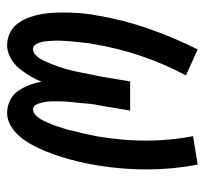

<svg xmlns="http://www.w3.org/2000/svg" viewBox="-38 -530 576 540"><g transform="rotate(90 250.0 -260.0)"><path d="M108 8Q88 8 71.5 -0.5Q55 -9 44.5 -24Q34 -39 28 -56.5Q22 -74 19 -92.5Q16 -111 15.5 -130.5Q15 -150 15.5 -169.5Q16 -189 18 -208.5Q20 -228 24 -248Q36 -319 60.5 -389.5Q85 -460 119 -528L192 -495Q159 -433 137 -367.5Q115 -302 104 -235Q102 -226 101 -217Q100 -208 99 -198.5Q98 -189 97 -180Q96 -171 95.5 -161.5Q95 -152 94.5 -143Q94 -134 94.5 -125Q95 -116 95.5 -107Q96 -98 98 -89.5Q100 -81 104.5 -73Q109 -65 118 -65Q127 -65 134.5 -72Q142 -79 146.5 -87Q151 -95 154.5 -103.5Q158 -112 161.5 -120.5Q165 -129 168 -138Q171 -147 173.5 -155.5Q176 -164 178 -172.5Q180 -181 182 -190Q184 -199 185.5 -207.5Q187 -216 189 -225Q191 -234 192.5 -242.5Q194 -251 196 -260L209 -338H291L278 -260Q276 -251 274.5 -242.5Q273 -234 272 -225Q271 -216 270.5 -207.5Q270 -199 269 -190.5Q268 -182 267 -173Q266 -164 265.5 -155.5Q265 -147 265 -138.5Q265 -130 265 -121.5Q265 -113 266 -104.5Q267 -96 269 -88Q271 -80 275 -72.5Q279 -65 288 -65Q296 -65 303.5 -72Q311 -79 315.5 -87Q320 -95 323.5 -103Q327 -111 330.5 -119.5Q334 -128 336.5 -136.5Q339 -145 342 -153.5Q345 -162 346.5 -170.5Q348 -179 350.5 -187.5Q353 -196 355 -204.5Q357 -213 358.5 -221.5Q360 -230 362 -238.5Q364 -247 365 -256Q376 -322 375.5 -387.5Q375 -453 363 -515L443 -528Q456 -460 456.5 -388.5Q457 -317 445 -245Q442 -227 438 -208.5Q434 -190 429 -171.5Q424 -153 418 -134.5Q412 -116 404.5 -98Q397 -80 387.5 -62.5Q378 -45 365.5 -29.5Q353 -14 335 -3Q317 8 298 8Q279 8 262.5 0Q246 -8 236 -22.5Q226 -37 219.5 -54Q213 -71 210 -89Q203 -72 193.5 -56Q184 -40 172 -25.5Q160 -11 142.5 -1.5Q125 8 108 8Z"/></g></svg>

Font: Iosevka Term Curly Md Obl
Style: Regular
Weight: 500
Italic angle: -9°
Designer: Belleve Invis
Foundry: Belleve Invis
Version: Version 32.3.0